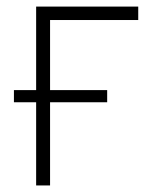

<svg xmlns="http://www.w3.org/2000/svg" viewBox="-20 -566 463 586"><path d="M401.9 -545.9V-504.9H132.8V0H90.3V-545.9ZM22.5 -253.9V-291H307.1V-253.9Z"/></svg>

Font: Inter Extra Light
Style: Regular
Weight: 200
Designer: Rasmus Andersson
Foundry: rsms
Version: Version 4.000;git-3c8e0fc